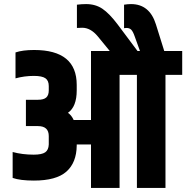

<svg xmlns="http://www.w3.org/2000/svg" viewBox="-20 -921 913 941"><path d="M785 -671H873V-554H791V0H651V-554H566V0H426V-213H356V-207Q355 -124 305.5 -80Q256 -36 146 -36Q79 -36 42 -49V-176Q90 -163 145 -163Q185 -163 201.5 -174.5Q218 -186 219 -213V-254Q219 -303 166 -303H107V-432H166Q194 -432 206.5 -443Q219 -454 219 -478V-499Q219 -526 202.5 -537.5Q186 -549 146 -549Q100 -549 56 -537V-664Q91 -676 147 -676Q356 -676 356 -505V-478Q356 -398 313 -368Q330 -357 341 -333H426V-671H518L459 -743Q424 -785 383 -785Q367 -785 357 -784V-898Q380 -901 402 -901Q448 -901 482 -878Q516 -855 556 -802L654 -671H666L640 -743Q632 -766 623.5 -775Q615 -784 600 -784Q593 -784 588 -783V-898Q606 -901 622 -901Q713 -901 744 -802Z"/></svg>

Font: Khand Black
Style: Regular
Weight: 900
Designer: Sanchit Sawaria and Jyotish Sonowal (Devanagari), Satya Rajpurohit (Latin)
Foundry: Indian Type Foundry
Version: Version 2.000;PS 1.0;hotconv 1.0.79;makeotf.lib2.5.61930